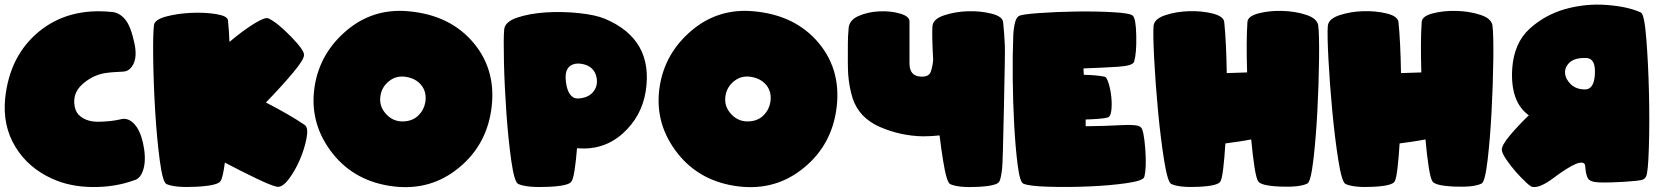

<svg xmlns="http://www.w3.org/2000/svg" viewBox="-20 -799 7097 820"><path d="M506.8 -493.2Q485.4 -492.2 464.1 -490.7Q442.9 -489.3 422.9 -485.8Q371.6 -475.6 329.8 -437.3Q288.1 -398.9 299.3 -342.3Q304.7 -316.4 323.7 -301.8Q354 -277.8 404.3 -279.1Q454.6 -280.3 491.2 -288.6Q511.7 -295.4 531.2 -286.6Q549.3 -277.8 564 -256.3Q586.9 -221.2 595.5 -162.6Q604 -104 588.9 -65.9Q576.7 -34.7 551.8 -28.8Q471.7 0.5 375.5 -0.2Q279.3 -1 203.1 -35.6Q100.1 -82 45.4 -172.4Q-9.3 -262.7 2 -378.4Q21 -561.5 147 -664.6Q272.9 -767.6 460.4 -747.6Q491.7 -744.1 515.6 -714.8Q539.1 -685.5 554.4 -612.8Q569.8 -540 536.1 -506.3Q523.4 -493.7 506.8 -493.2Z M1278.3 -564.9Q1279.8 -545.9 1230.5 -487.3Q1181.2 -428.7 1115.7 -361.3Q1219.7 -307.6 1281.7 -265.1Q1297.4 -253.9 1289.3 -209.5Q1281.2 -165 1260.7 -117.2Q1240.2 -69.3 1212.6 -33.2Q1185.1 2.9 1162.1 -1.5Q1137.2 -6.8 1074.2 -37.1Q1011.2 -67.4 940.4 -104.5Q931.6 -38.6 921.9 -25.9Q910.6 -6.3 819.6 -1.5Q728.5 3.4 691.4 -12.7Q674.8 -20 662.4 -113.5Q649.9 -207 642.8 -323.7Q635.7 -440.4 634.3 -548.3Q632.8 -656.2 637.7 -692.9Q641.6 -715.8 690.7 -728.8Q739.7 -741.7 797.4 -744.1Q855 -746.6 903.1 -738.8Q951.2 -731 953.6 -712.4Q955.6 -691.9 957.3 -669.7Q959 -647.5 960 -620.1Q1017.1 -668 1064.2 -697.3Q1111.3 -726.6 1126 -720.7Q1164.1 -703.1 1221.9 -643.6Q1279.8 -584 1278.3 -564.9Z M2076.7 -320.8Q2051.3 -167 1927.5 -72.8Q1803.7 21.5 1639.6 -5.9Q1481.4 -32.2 1390.6 -156.7Q1299.8 -281.2 1324.2 -432.6Q1347.2 -573.2 1460.2 -668.7Q1573.2 -764.2 1723.1 -751Q1903.8 -735.4 2004.2 -613.8Q2104.5 -492.2 2076.7 -320.8ZM1796.4 -362.3Q1803.2 -404.3 1780.5 -433.8Q1757.8 -463.4 1714.4 -470.7Q1673.3 -477.5 1642.1 -452.9Q1610.8 -428.2 1605 -390.6Q1597.2 -345.2 1630.4 -310.3Q1663.6 -275.4 1712.4 -281.2Q1746.1 -284.7 1768.6 -307.6Q1791 -330.6 1796.4 -362.3Z M2737.8 -409.7Q2720.7 -301.3 2639.2 -228.5Q2557.6 -155.8 2444.3 -166Q2439.9 -109.9 2433.8 -71.3Q2427.7 -32.7 2420.4 -23.9Q2410.2 -4.9 2320.3 -1Q2230.5 2.9 2193.4 -13.2Q2176.8 -20.5 2163.8 -111.1Q2150.9 -201.7 2142.8 -314.9Q2134.8 -428.2 2132.3 -533Q2129.9 -637.7 2133.3 -673.3Q2136.7 -706.5 2189.7 -724.1Q2242.7 -741.7 2312.5 -746.1Q2382.3 -750.5 2453.1 -742.9Q2523.9 -735.4 2563.5 -718.8Q2772 -630.9 2737.8 -409.7ZM2527.8 -468.3Q2516.6 -521 2456.5 -527.3Q2445.3 -527.8 2438.5 -526.9Q2391.6 -518.6 2396 -460Q2400.4 -401.4 2427.2 -383.8Q2439 -375.5 2462.9 -379.9Q2498.5 -385.3 2516.4 -410.4Q2534.2 -435.5 2527.8 -468.3Z M3550.3 -320.8Q3524.9 -167 3401.1 -72.8Q3277.3 21.5 3113.3 -5.9Q2955.1 -32.2 2864.3 -156.7Q2773.4 -281.2 2797.9 -432.6Q2820.8 -573.2 2933.8 -668.7Q3046.9 -764.2 3196.8 -751Q3377.4 -735.4 3477.8 -613.8Q3578.1 -492.2 3550.3 -320.8ZM3270 -362.3Q3276.9 -404.3 3254.2 -433.8Q3231.4 -463.4 3188 -470.7Q3147 -477.5 3115.7 -452.9Q3084.5 -428.2 3078.6 -390.6Q3070.8 -345.2 3104 -310.3Q3137.2 -275.4 3186 -281.2Q3219.7 -284.7 3242.2 -307.6Q3264.6 -330.6 3270 -362.3Z M4264.2 -704.6Q4261.2 -729 4214.8 -740.7Q4168.5 -752.4 4113.3 -751Q4058.1 -749 4011.7 -733.4Q3965.3 -717.8 3962.4 -688Q3959.5 -651.9 3965.3 -544.9V-541.5Q3962.9 -515.1 3955.6 -493.7Q3948.2 -470.7 3915 -471.7Q3863.8 -472.7 3864.3 -528.8Q3864.7 -584 3864.3 -619.6V-622.6Q3864.7 -673.3 3864.3 -706.1Q3865.7 -728.5 3825.2 -740.7Q3784.7 -752.9 3735.4 -750.5Q3686.5 -748.5 3645 -730Q3604 -711.4 3604 -672.9Q3601.1 -643.6 3601.1 -612.8Q3600.1 -518.1 3602.5 -481.4Q3606.4 -427.2 3621.6 -378.9Q3648.9 -295.9 3737.8 -256.8Q3827.1 -218.3 3921.9 -216.8Q3957.5 -216.8 3992.7 -220.7Q3999.5 -163.6 4007.8 -113.3Q4022.5 -20 4038.1 -12.7Q4073.2 3.4 4156.2 -1Q4238.8 -4.9 4248 -23.9Q4254.4 -34.2 4259.8 -78.1Q4262.7 -99.6 4267.6 -338.9Q4272.9 -577.1 4271.5 -606.4Q4268.6 -663.6 4264.2 -704.6Z M4616.7 -259.8Q4702.1 -260.7 4771 -264.6Q4839.8 -268.6 4852.1 -255.4Q4865.2 -244.6 4871.3 -162.1Q4877.4 -79.6 4866.7 -42.5Q4861.8 -26.9 4790 -16.6Q4718.3 -6.3 4628.9 -2.7Q4539.6 1 4457.5 -1.5Q4375.5 -3.9 4350.6 -14.6Q4335.9 -20.5 4326.4 -93.5Q4316.9 -166.5 4311.5 -264.4Q4306.2 -362.3 4305.2 -464.1Q4304.2 -565.9 4307.1 -629.9Q4307.1 -665 4313 -694.1Q4318.8 -723.1 4331.1 -730.5Q4343.3 -737.8 4417 -743.2Q4490.7 -748.5 4576.2 -749.8Q4661.6 -751 4734.4 -746.8Q4807.1 -742.7 4817.9 -731.9Q4831.1 -721.2 4832.8 -647.2Q4834.5 -573.2 4823.7 -535.6Q4818.4 -518.1 4755.1 -513.9Q4691.9 -509.8 4607.4 -506.8Q4607.4 -501 4607.9 -493.2Q4608.4 -485.4 4608.9 -479.5Q4664.1 -478.5 4698.7 -471.2Q4707 -468.8 4715.1 -442.1Q4723.1 -415.5 4726.3 -384Q4729.5 -352.5 4726.1 -325.7Q4722.7 -298.8 4709 -296.9Q4699.2 -293.9 4673.6 -291.7Q4647.9 -289.6 4616.7 -288.6Q4616.7 -282.2 4616.7 -273.9Q4616.7 -265.6 4616.7 -259.8Z M5192.4 -24.4Q5183.1 -5.4 5100.3 -1.2Q5017.6 2.9 4982.4 -13.2Q4966.8 -20.5 4951.9 -113.5Q4937 -206.5 4926 -322.3Q4915 -438 4909.4 -545.2Q4903.8 -652.3 4906.7 -688.5Q4909.7 -718.3 4956.1 -733.9Q5002.4 -749.5 5057.6 -751.2Q5112.8 -752.9 5159.2 -741.2Q5205.6 -729.5 5208.5 -705.1Q5212.9 -663.6 5215.6 -606.7Q5218.3 -549.8 5219.2 -486.8Q5260.7 -488.8 5306.2 -489.7Q5304.2 -552.2 5304.4 -608.2Q5304.7 -664.1 5307.6 -705.1Q5309.1 -730 5355 -741.9Q5400.9 -753.9 5456.1 -752.4Q5511.2 -751 5558.3 -735.6Q5605.5 -720.2 5609.9 -690.4Q5614.7 -654.3 5613.5 -547.1Q5612.3 -439.9 5606.2 -324Q5600.1 -208 5589.1 -115.2Q5578.1 -22.5 5563.5 -15.1Q5529.3 1.5 5446.5 -2.2Q5363.8 -5.9 5353.5 -24.9Q5345.7 -35.2 5337.9 -84.2Q5330.1 -133.3 5323.7 -203.6Q5296.4 -198.2 5268.3 -194.1Q5240.2 -189.9 5213.4 -186.5Q5209.5 -122.6 5204.1 -78.6Q5198.7 -34.7 5192.4 -24.4Z M5936.5 -24.4Q5927.2 -5.4 5844.5 -1.2Q5761.7 2.9 5726.6 -13.2Q5710.9 -20.5 5696 -113.5Q5681.2 -206.5 5670.2 -322.3Q5659.2 -438 5653.6 -545.2Q5647.9 -652.3 5650.9 -688.5Q5653.8 -718.3 5700.2 -733.9Q5746.6 -749.5 5801.8 -751.2Q5856.9 -752.9 5903.3 -741.2Q5949.7 -729.5 5952.6 -705.1Q5957 -663.6 5959.7 -606.7Q5962.4 -549.8 5963.4 -486.8Q6004.9 -488.8 6050.3 -489.7Q6048.3 -552.2 6048.6 -608.2Q6048.8 -664.1 6051.8 -705.1Q6053.2 -730 6099.1 -741.9Q6145 -753.9 6200.2 -752.4Q6255.4 -751 6302.5 -735.6Q6349.6 -720.2 6354 -690.4Q6358.9 -654.3 6357.7 -547.1Q6356.4 -439.9 6350.3 -324Q6344.2 -208 6333.3 -115.2Q6322.3 -22.5 6307.6 -15.1Q6273.4 1.5 6190.7 -2.2Q6107.9 -5.9 6097.7 -24.9Q6089.8 -35.2 6082 -84.2Q6074.2 -133.3 6067.9 -203.6Q6040.5 -198.2 6012.5 -194.1Q5984.4 -189.9 5957.5 -186.5Q5953.6 -122.6 5948.2 -78.6Q5942.9 -34.7 5936.5 -24.4Z M6684.1 -532.7Q6706.1 -552.7 6754.9 -551.3Q6795.4 -549.8 6791.5 -482.4Q6788.1 -415.5 6747.1 -417Q6710 -418 6688 -439.9Q6665.5 -461.9 6664.1 -487.3Q6662.6 -512.7 6684.1 -532.7ZM6413.1 -117.7Q6431.2 -91.3 6454.1 -64.9Q6477.1 -39.1 6498 -19.5Q6519 0 6526.4 -0.5Q6558.6 3.9 6616.2 -40Q6674.3 -83.5 6710.4 -99.1Q6745.6 -112.8 6750 -92.3Q6752 -57.6 6760.3 -39.6Q6768.6 -21.5 6809.6 -20Q6856.9 -18.6 6917 -22.5Q6977.1 -26.4 6992.7 -30.8Q7003.9 -33.7 7009.8 -44.9Q7018.6 -58.6 7022 -167.5Q7025.4 -275.4 7022.5 -401.9Q7019.5 -527.8 7011.2 -632.8Q7002.9 -738.3 6987.8 -745.6Q6932.6 -771 6842.3 -777.8Q6752.4 -784.7 6665 -760.3Q6578.1 -735.8 6512.2 -675.8Q6446.3 -615.2 6438.5 -507.3Q6429.2 -363.8 6509.3 -306.6Q6462.4 -261.2 6427.7 -219.7Q6393.1 -178.2 6394 -158.7Q6395 -144.5 6413.1 -117.7Z"/></svg>

Font: ARCO
Style: Regular
Weight: 700
Designer: Rafael Olivo Díaz, Denis Ignatov
Foundry: Rafael Olivo Díaz
Version: Version 1.10 March 1, 2019